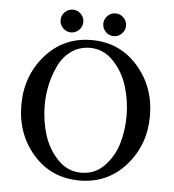

<svg xmlns="http://www.w3.org/2000/svg" viewBox="-52 -766 745 824"><g transform="rotate(5 320.5 -354.0)"><path d="M378.5 -634.5Q364 -649 364 -669Q364 -689 378.5 -703.5Q393 -718 413 -718Q433 -718 447.5 -703.5Q462 -689 462 -669Q462 -649 447.5 -634.5Q433 -620 413 -620Q393 -620 378.5 -634.5ZM194.5 -634.5Q180 -649 180 -669Q180 -689 194.5 -703.5Q209 -718 229 -718Q249 -718 263.5 -703.5Q278 -689 278 -669Q278 -649 263.5 -634.5Q249 -620 229 -620Q209 -620 194.5 -634.5ZM144 -300Q144 -234 162.5 -173.5Q181 -113 223.5 -68.5Q266 -24 325 -24Q384 -24 424.5 -66Q465 -108 481.5 -164.5Q498 -221 498 -284Q498 -349 479 -410.5Q460 -472 417.5 -516.5Q375 -561 317 -561Q272 -561 237.5 -537Q203 -513 183.5 -473.5Q164 -434 154 -390Q144 -346 144 -300ZM44 -292Q44 -417 122 -506Q200 -595 321 -595Q442 -595 520 -506Q598 -417 598 -292Q598 -167 519.5 -78.5Q441 10 321 10Q199 10 121.5 -78Q44 -166 44 -292Z"/></g></svg>

Font: Judson
Style: Regular
Weight: 400
Version: Version 20110429